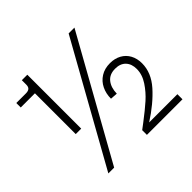

<svg xmlns="http://www.w3.org/2000/svg" viewBox="-170 -875 1053 1053"><g transform="rotate(-45 356.0 -348.5)"><path d="M130 -595.5H20V-630H94.5Q112 -630 121 -637.5Q130 -645 130 -662.5V-697H172.5V-279H130ZM493 -697H538L149 0H104ZM438 -63Q492 -104 528.5 -136.5Q565 -169 592.2 -210.2Q619.5 -251.5 619.5 -295Q619.5 -334 597.8 -357Q576 -380 536.5 -380Q492.5 -380 469.8 -351.5Q447 -323 446 -276.5L404 -279.5Q404 -319 419.8 -351.2Q435.5 -383.5 465.8 -402.5Q496 -421.5 538 -421.5Q574.5 -421.5 602.8 -406Q631 -390.5 646.5 -362.2Q662 -334 662 -296.5Q662 -224 605.8 -160.5Q549.5 -97 460 -39.5H679V0H403V-36.5Q414.5 -46 438 -63Z"/></g></svg>

Font: HK Grotesk Light
Style: Regular
Weight: 300
Designer: Alfredo Marco Pradil
Foundry: Hanken Design Co.
Version: Version 3.001